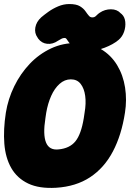

<svg xmlns="http://www.w3.org/2000/svg" viewBox="-37 -905 644 951"><path d="M582 -347Q565 -236 522 -154.5Q479 -73 409 -27Q339 19 241 25Q157 30 102.5 4Q48 -22 19 -72.5Q-10 -123 -15.5 -193Q-21 -263 -8 -347Q3 -415 33.5 -477.5Q64 -540 110 -588.5Q156 -637 215.5 -665Q275 -693 345 -692Q414 -691 463.5 -661.5Q513 -632 543 -582.5Q573 -533 582.5 -471.5Q592 -410 582 -347ZM188 -320Q175 -238 191 -199Q207 -160 253 -165Q308 -170 336.5 -205Q365 -240 378 -320L382 -347Q390 -393 385 -430Q380 -467 362.5 -489.5Q345 -512 314 -512Q283 -512 258 -489.5Q233 -467 216.5 -430Q200 -393 192 -347ZM149 -719Q133 -741 138 -769Q143 -797 167 -819Q181 -831 202.5 -846.5Q224 -862 251 -873.5Q278 -885 306 -885Q341 -885 359 -874Q377 -863 386.5 -849Q396 -835 404.5 -825.5Q413 -816 429 -820Q435 -822 441.5 -829Q448 -836 457 -842Q482 -859 512.5 -859Q543 -859 561 -839L566 -835Q581 -821 583.5 -796.5Q586 -772 577.5 -747.5Q569 -723 550 -707Q524 -685 481 -668.5Q438 -652 402 -652Q366 -652 345.5 -662Q325 -672 313.5 -684.5Q302 -697 296 -707Q290 -717 284 -717Q274 -717 267.5 -713Q261 -709 250 -703Q224 -685 196.5 -688Q169 -691 152 -714Z"/></svg>

Font: Winky Sans Black
Style: Italic
Weight: 900
Italic angle: -8.97852°
Designer: Simon Atzbach
Foundry: typofactur
Version: Version 1.205